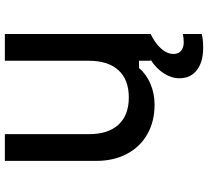

<svg xmlns="http://www.w3.org/2000/svg" viewBox="-53 -587 856 790"><g transform="rotate(-90 375.0 -192.0)"><path d="M630 0H520V-48H490Q465 -18 425 -1Q385 16 339 16Q270 16 217.5 -14Q165 -44 136.5 -98.5Q108 -153 108 -224V-600H218V-254Q218 -175 257 -132.5Q296 -90 369 -90Q442 -90 481 -132.5Q520 -175 520 -254V-600H630ZM448 118Q448 85 468.5 53.5Q489 22 524 0L574 -2L630 0Q592 18 570 43Q548 68 548 94Q548 114 561 125Q574 136 596 136Q614 136 630 132V210Q606 216 574 216Q515 216 481.5 190Q448 164 448 118Z"/></g></svg>

Font: Martian Mono Custom sWd Rg
Style: Regular
Weight: 400
Width: 6
Monospace: yes
Designer: Alex Havermale
Foundry: Evil Martians
Version: Version 1.000